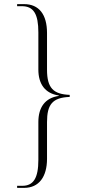

<svg xmlns="http://www.w3.org/2000/svg" viewBox="-20 -780 419 931"><path d="M63 131H97C169 131 208 77 208 -10V-188C208 -272 233 -307 318 -310V-320C239 -323 208 -353 208 -442V-620C208 -710 169 -760 97 -760H63V-750H86C143 -750 166 -712 166 -623V-443C166 -373 198 -327 265 -317V-315C198 -305 166 -259 166 -188V-5C166 84 142 121 88 121H63Z"/></svg>

Font: Noto Serif Display SemiCondensed ExtraLight
Style: Regular
Weight: 200
Width: 4
Designer: Monotype Design Team
Foundry: Monotype Imaging Inc.
Version: Version 2.009